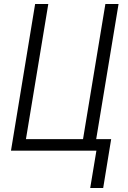

<svg xmlns="http://www.w3.org/2000/svg" viewBox="-20 -755 640 962"><path d="M432 187 463 0H35L156 -735H222L110 -58H396L508 -735H574L462 -58H537L497 187Z"/></svg>

Font: Iosevka Aile Light
Style: Italic
Weight: 300
Italic angle: -9°
Designer: Belleve Invis
Foundry: Belleve Invis
Version: Version 31.1.0; ttfautohint (v1.8.4)